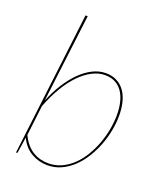

<svg xmlns="http://www.w3.org/2000/svg" viewBox="-135 -810 773 906"><g transform="rotate(20 252.0 -357.0)"><path d="M50.5 0 137.5 -720H148.5L94 -276.5Q113.5 -325 139.2 -365.8Q165 -406.5 194.2 -435.5Q223.5 -464.5 256 -480.8Q288.5 -497 321.5 -497Q354 -497 378 -484.2Q402 -471.5 417.8 -449Q433.5 -426.5 441 -395.8Q448.5 -365 448.5 -329Q448.5 -293.5 441.2 -254.8Q434 -216 419.8 -178.8Q405.5 -141.5 384.8 -108Q364 -74.5 337.5 -49.2Q311 -24 278.8 -9Q246.5 6 209.5 6Q166 6 128.5 -15.5Q91 -37 70 -81.5L58.5 -7Q57.5 -4 57.5 -2Q57.5 0 53.5 0ZM321.5 -487Q289 -487 256.8 -470.2Q224.5 -453.5 194.5 -422.5Q164.5 -391.5 138 -347Q111.5 -302.5 90.5 -247L72.5 -96.5Q84.5 -71 99.8 -53.2Q115 -35.5 132.8 -24.8Q150.5 -14 170.2 -9Q190 -4 210.5 -4Q246.5 -4 277.2 -18.5Q308 -33 333.2 -57.5Q358.5 -82 378 -114.8Q397.5 -147.5 410.8 -183.5Q424 -219.5 430.8 -257Q437.5 -294.5 437.5 -329Q437.5 -365.5 430 -394.8Q422.5 -424 408 -444.5Q393.5 -465 371.8 -476Q350 -487 321.5 -487Z"/></g></svg>

Font: Lato Hairline
Style: Italic
Weight: 100
Italic angle: -7°
Designer: Lukasz Dziedzic
Foundry: tyPoland Lukasz Dziedzic
Version: Version 2.007; 2014-02-27